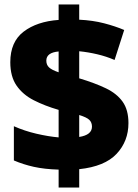

<svg xmlns="http://www.w3.org/2000/svg" viewBox="-20 -780 617 858"><path d="M242 -22Q178 -24 131 -34.5Q84 -45 42 -63V-216Q89 -195 142.5 -182.5Q196 -170 242 -166V-289Q180 -307 131 -332Q82 -357 54 -397.5Q26 -438 26 -502Q26 -593 85.5 -638.5Q145 -684 242 -691V-760H334V-692Q395 -689 445 -676Q495 -663 535 -646L492 -512Q455 -528 414.5 -537.5Q374 -547 334 -551V-430Q404 -409 453 -385.5Q502 -362 528 -325.5Q554 -289 554 -230Q554 -149 501 -92.5Q448 -36 334 -24V58H242ZM242 -550Q187 -545 187 -509Q187 -490 199.5 -478.5Q212 -467 242 -457ZM334 -168Q391 -177 391 -214Q391 -233 379 -244.5Q367 -256 334 -266Z"/></svg>

Font: Noto Sans Telugu Black
Style: Regular
Weight: 900
Designer: Jelle Bosma - Monotype Design Team
Foundry: Monotype Imaging Inc.
Version: Version 2.005; ttfautohint (v1.8.4.7-5d5b)